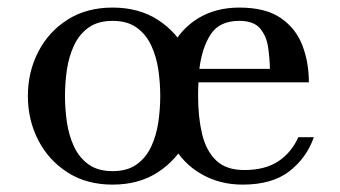

<svg xmlns="http://www.w3.org/2000/svg" viewBox="-20 -490 920 520"><path d="M55.5 -230Q55.5 -295 83.5 -349.5Q111.5 -404 163 -436.8Q214.5 -469.5 285 -469.5Q355.5 -469.5 406.8 -436.8Q458 -404 485.8 -349.5Q513.5 -295 513.5 -230Q513.5 -165 485.8 -110.5Q458 -56 406.8 -23Q355.5 10 285 10Q214.5 10 163 -23Q111.5 -56 83.5 -110.5Q55.5 -165 55.5 -230ZM156 -230Q156 -195 161.2 -159Q166.5 -123 180.5 -93Q194.5 -63 219.8 -44.8Q245 -26.5 285 -26.5Q325 -26.5 350.2 -44.8Q375.5 -63 389.5 -93Q403.5 -123 408.8 -159Q414 -195 414 -230Q414 -265.5 408.8 -301.2Q403.5 -337 389.5 -367Q375.5 -397 350.2 -415.2Q325 -433.5 285 -433.5Q245 -433.5 219.8 -415.2Q194.5 -397 180.5 -367Q166.5 -337 161.2 -301.2Q156 -265.5 156 -230ZM830 -118.5Q810.5 -62.5 763.8 -26.2Q717 10 637 10Q575 10 525 -18.8Q475 -47.5 445.5 -101.2Q416 -155 416 -230Q416 -305 442.8 -358.5Q469.5 -412 517.2 -440.8Q565 -469.5 628 -469.5Q699 -469.5 740 -441.5Q781 -413.5 798.8 -367.5Q816.5 -321.5 816.5 -267H517.5Q516.5 -250 516.5 -230Q516.5 -173 527.2 -127.5Q538 -82 565 -55.8Q592 -29.5 641.5 -29.5Q698 -29.5 733.8 -53.2Q769.5 -77 788 -118.5ZM628 -433.5Q574.5 -433.5 550.8 -397.2Q527 -361 520 -303.5H711Q710.5 -331.5 706.2 -361.5Q702 -391.5 684.8 -412.5Q667.5 -433.5 628 -433.5Z"/></svg>

Font: Bodoni* 06pt
Style: Regular
Weight: 400
Version: Version 2.3